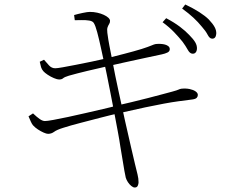

<svg xmlns="http://www.w3.org/2000/svg" viewBox="-20 -793 1040 855"><path d="M793 -607Q777 -627 755.5 -649.5Q734 -672 704 -694L720 -712Q756 -693 781 -674Q806 -655 822 -638Q841 -619 849.5 -604.5Q858 -590 857 -575Q856 -564 850.5 -558.5Q845 -553 836 -554Q825 -555 816 -571.5Q807 -588 793 -607ZM879 -674Q862 -695 841.5 -714Q821 -733 791 -755L805 -773Q841 -756 867.5 -739Q894 -722 910 -706Q928 -687 936 -672Q944 -657 943 -642Q942 -631 937 -625.5Q932 -620 923 -621Q913 -622 904.5 -638.5Q896 -655 879 -674ZM310 -726Q327 -731 348.5 -735.5Q370 -740 380 -740Q397 -740 413 -736.5Q429 -733 442 -727Q455 -721 462.5 -714Q470 -707 470 -700Q470 -692 466 -686Q462 -680 459 -671.5Q456 -663 458 -647Q462 -616 467 -590.5Q472 -565 481 -519Q493 -455 508 -386.5Q523 -318 537 -254Q551 -190 563 -140Q575 -90 581 -63Q588 -34 592.5 -16Q597 2 597 19Q597 26 593.5 34Q590 42 580 42Q573 42 564.5 35Q556 28 549.5 18Q543 8 540 -2Q538 -10 534 -32Q530 -54 525.5 -83Q521 -112 516 -140Q512 -168 504.5 -208Q497 -248 488.5 -293Q480 -338 471.5 -381Q463 -424 456 -459Q449 -494 444 -513Q437 -545 429 -582Q421 -619 413 -649Q405 -679 398 -690Q393 -699 377 -701.5Q361 -704 343.5 -703.5Q326 -703 313 -703ZM157 -518 176 -527Q187 -514 198.5 -501.5Q210 -489 226 -489Q235 -489 260 -493.5Q285 -498 318.5 -504.5Q352 -511 388 -518.5Q424 -526 454 -533Q493 -543 534 -553.5Q575 -564 611 -575Q642 -585 654.5 -590.5Q667 -596 674 -597Q684 -598 695 -597.5Q706 -597 715 -594.5Q724 -592 730 -587Q736 -582 736 -574Q736 -564 725.5 -559Q715 -554 701 -551Q671 -545 626 -535Q581 -525 536.5 -515.5Q492 -506 463 -499Q414 -488 368 -477Q322 -466 287 -456Q267 -450 261 -444.5Q255 -439 243 -439Q235 -439 220.5 -445Q206 -451 192.5 -460Q179 -469 173 -476Q166 -484 163 -493.5Q160 -503 157 -518ZM107 -275 127 -288Q145 -271 157.5 -262.5Q170 -254 180 -254Q190 -254 217.5 -259Q245 -264 282.5 -272Q320 -280 361 -289.5Q402 -299 439 -307.5Q476 -316 501 -323Q528 -329 565 -338Q602 -347 639.5 -356.5Q677 -366 706 -374Q735 -382 747 -385Q769 -391 775 -394Q781 -397 788 -398Q808 -400 824.5 -396.5Q841 -393 851 -386Q861 -379 861 -370Q861 -363 856 -357.5Q851 -352 836 -350Q804 -346 774.5 -342Q745 -338 710 -331.5Q675 -325 627 -315Q579 -305 510 -289Q474 -281 428 -269Q382 -257 337.5 -245.5Q293 -234 262 -224Q233 -215 221 -206Q209 -197 194 -197Q187 -197 174.5 -202.5Q162 -208 149 -216.5Q136 -225 127 -235Q122 -241 117.5 -251Q113 -261 107 -275Z"/></svg>

Font: Noto Serif SC
Style: Regular
Weight: 200
Designer: Ryoko NISHIZUKA 西塚涼子 (kana & ideographs); Frank Grießhammer (Latin, Greek & Cyrillic); Wenlong ZHANG 张文龙 (bopomofo); San
Foundry: Adobe
Version: Version 2.001;hotconv 1.1.0;makeotfexe 2.6.0